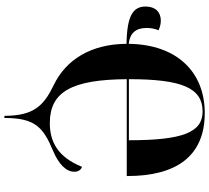

<svg xmlns="http://www.w3.org/2000/svg" viewBox="-60 -706 975 896"><g transform="rotate(90 428.0 -257.5)"><path d="M520 210H530C530 67 573 29 683 -17C743 -42 781 -77 781 -116C781 -135 772 -148 758 -152C713 -41 643 -2 554 -2C408 -2 351 -104 349 -361H801V-364C801 -589 711 -725 507 -725C317 -725 187 -597 184 -370C133 -376 110 -404 110 -454C110 -475 114 -495 121 -509C111 -514 95 -520 76 -520C35 -520 10 -494 10 -449C10 -390 53 -362 184 -360C185 -194 258 -77 377 -20C472 26 520 72 520 210ZM634 -371H349C349 -619 390 -715 500 -715C598 -715 634 -620 634 -371Z"/></g></svg>

Font: Noto Serif Display
Style: Bold
Weight: 700
Designer: Monotype Design Team
Foundry: Monotype Imaging Inc.
Version: Version 2.009